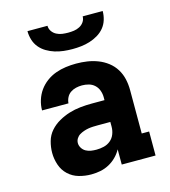

<svg xmlns="http://www.w3.org/2000/svg" viewBox="-111 -829 822 927"><g transform="rotate(-15 300.0 -366.0)"><path d="M232 8H231Q200 8 170 -0.5Q140 -9 117.5 -30Q95 -51 85 -81Q75 -111 75 -141Q75 -170 83 -198.5Q91 -227 110 -248.5Q129 -270 154.5 -284.5Q180 -299 207.5 -307.5Q235 -316 264 -319Q293 -322 322 -322H385V-337Q385 -354 379 -370.5Q373 -387 360.5 -398.5Q348 -410 331.5 -414.5Q315 -419 298 -419Q283 -419 268 -415.5Q253 -412 240.5 -403.5Q228 -395 221 -381Q214 -367 213 -352H81Q81 -378 89 -403.5Q97 -429 112 -450Q127 -471 148.5 -487Q170 -503 195 -512Q220 -521 246 -524.5Q272 -528 298 -528Q326 -528 353 -524Q380 -520 406 -510Q432 -500 454 -483Q476 -466 490.5 -442.5Q505 -419 511 -392Q517 -365 517 -337V-120H554V0H385V-76Q374 -56 357.5 -39.5Q341 -23 320.5 -12Q300 -1 277.5 3.5Q255 8 232 8ZM286 -101Q305 -101 323.5 -105.5Q342 -110 356.5 -122Q371 -134 378 -152Q385 -170 385 -189V-213H322Q310 -213 298 -212.5Q286 -212 274.5 -210Q263 -208 251.5 -204Q240 -200 230 -194Q220 -188 213.5 -177.5Q207 -167 207 -155Q207 -142 214.5 -130Q222 -118 234 -111.5Q246 -105 259 -103Q272 -101 286 -101ZM300 -600Q278 -600 256 -602.5Q234 -605 213 -611.5Q192 -618 172.5 -629.5Q153 -641 139 -658Q125 -675 118.5 -696.5Q112 -718 112 -740H212Q212 -725 220.5 -712.5Q229 -700 242.5 -693Q256 -686 270.5 -684Q285 -682 300 -682Q315 -682 329.5 -684Q344 -686 357.5 -693Q371 -700 379.5 -712.5Q388 -725 388 -740H488Q488 -718 481.5 -696.5Q475 -675 461 -658Q447 -641 427.5 -629.5Q408 -618 387 -611.5Q366 -605 344 -602.5Q322 -600 300 -600Z"/></g></svg>

Font: Iosevka Etoile Heavy
Style: Regular
Weight: 900
Designer: Belleve Invis
Foundry: Belleve Invis
Version: Version 22.1.2; ttfautohint (v1.8.4)